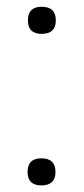

<svg xmlns="http://www.w3.org/2000/svg" viewBox="-20 -547 250 571"><path d="M104 -526.9Q146 -526.9 146 -486.3Q146 -446.3 104 -446.3Q63 -446.3 63 -486.3Q63 -526.9 104 -526.9ZM103 -76.2Q145 -76.2 145 -35.6Q145 4.4 103 4.4Q62 4.4 62 -35.6Q62 -76.2 103 -76.2Z"/></svg>

Font: Mardoto Light
Style: Regular
Weight: 400
Designer: Christian Robertson, Vahan Hovhannisyan
Foundry: Google
Version: Version 1.000